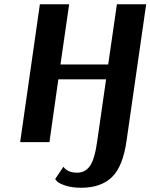

<svg xmlns="http://www.w3.org/2000/svg" viewBox="-20 -670 709 905"><path d="M363 215Q318 215 287.5 204.5Q257 194 248 184L240 174L279 116Q298 144 344 144Q382 144 404.5 111.5Q427 79 439 -10L480 -296H255L213 0H75L168 -650H306L265 -366H490L531 -650H669L577 -10Q560 114 508 164.5Q456 215 363 215Z"/></svg>

Font: Arsenal
Style: Bold Italic
Weight: 700
Italic angle: -9.10001°
Designer: Andrij Shevchenko
Foundry: Stairsfor
Version: Version 2.001;PS 002.001;hotconv 1.0.88;makeotf.lib2.5.64775